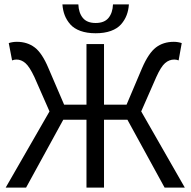

<svg xmlns="http://www.w3.org/2000/svg" viewBox="-20 -857 871 877"><path d="M5.9 0 206.1 -348.1 137.2 -504.9Q114.7 -552.7 95.9 -568.8Q77.1 -585 55.2 -585Q44.9 -585 35.2 -581.1L20 -660.2Q37.6 -666 57.1 -666Q104.5 -666 138.4 -640.4Q172.4 -614.7 201.2 -545.9L272.9 -378.9H375V-655.8H455.1V-378.9H558.1L628.9 -545.9Q658.7 -614.7 692.4 -640.4Q726.1 -666 773.9 -666Q792.5 -666 810.1 -660.2L795.9 -581.1Q786.1 -585 775.9 -585Q752.9 -585 734.1 -568.8Q715.3 -552.7 693.8 -504.9L625 -348.1L824.2 0H731.9L562 -310.1H455.1V0H375V-310.1H269L99.1 0ZM265.1 -836.9H337.9Q339.4 -798.3 358.4 -775.1Q377.4 -752 417 -752Q456.5 -752 475.6 -775.1Q494.6 -798.3 496.1 -836.9H568.8Q566.9 -809.6 558.3 -787.4Q549.8 -765.1 533 -745.8Q516.1 -726.6 486.6 -715.8Q457 -705.1 417 -705.1Q377 -705.1 347.4 -715.8Q317.9 -726.6 301 -745.8Q284.2 -765.1 275.6 -787.4Q267.1 -809.6 265.1 -836.9Z"/></svg>

Font: Source Sans Pro
Style: Regular
Weight: 400
Designer: Paul D. Hunt
Foundry: Adobe Systems Incorporated
Version: Version 3.006;hotconv 1.0.111;makeotfexe 2.5.65597